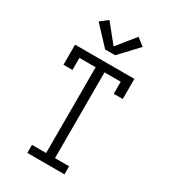

<svg xmlns="http://www.w3.org/2000/svg" viewBox="-231 -1088 1062 1200"><g transform="rotate(30 300.0 -488.0)"><path d="M166 0V-58H268V-677H151V-590H86V-735H514V-590H449V-677H332V-58H434V0ZM264 -803 141 -934 195 -976 300 -846 405 -976 459 -934 336 -803Z"/></g></svg>

Font: Iosevka Slab Light Extended
Style: Regular
Weight: 300
Width: 7
Monospace: yes
Designer: Belleve Invis
Foundry: Belleve Invis
Version: Version 11.1.0; ttfautohint (v1.8.3)